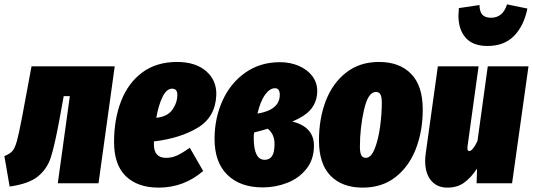

<svg xmlns="http://www.w3.org/2000/svg" viewBox="-45 -837 2434 877"><path d="M405 0H219L274 -398H246L226 -288Q204 -170 187 -117.5Q170 -65 128 -31Q86 3 -1 15L-25 -124Q0 -134 11.5 -147Q23 -160 32 -192Q41 -224 56 -303L99 -534H479Z M943 -403Q939 -302 858 -253.5Q777 -205 658 -191V-177Q658 -116 714 -116Q740 -116 764 -127Q788 -138 822 -162L883 -56Q795 20 680 20Q584 20 530 -32Q476 -84 476 -188Q476 -293 508.5 -376Q541 -459 605.5 -506.5Q670 -554 764 -554Q848 -554 896.5 -512Q945 -470 943 -403ZM765 -404Q765 -432 741 -432Q716 -432 697.5 -394.5Q679 -357 669 -299Q720 -304 742.5 -336Q765 -368 765 -404Z M1404 -422Q1404 -375 1377.5 -341Q1351 -307 1290 -282Q1389 -257 1389 -172Q1389 -109 1355 -66Q1321 -23 1267.5 -2Q1214 19 1155 19Q1052 19 993.5 -38.5Q935 -96 935 -202Q935 -297 971.5 -377.5Q1008 -458 1076 -505.5Q1144 -553 1234 -553Q1280 -553 1319 -536.5Q1358 -520 1381 -490Q1404 -460 1404 -422ZM1131 -318Q1233 -335 1233 -404Q1233 -434 1211 -434Q1187 -434 1165.5 -404Q1144 -374 1131 -318ZM1116 -232Q1114 -224 1114 -207Q1114 -107 1164 -107Q1186 -107 1197.5 -124Q1209 -141 1209 -180Q1209 -224 1178 -249Q1156 -242 1116 -232Z M1412 -196Q1412 -295 1443 -376Q1474 -457 1536 -505.5Q1598 -554 1686 -554Q1780 -554 1833 -499.5Q1886 -445 1886 -337Q1886 -238 1854.5 -157Q1823 -76 1761.5 -28Q1700 20 1612 20Q1518 20 1465 -34Q1412 -88 1412 -196ZM1699 -367Q1699 -395 1692.5 -406Q1686 -417 1672 -417Q1636 -417 1617.5 -334.5Q1599 -252 1599 -167Q1599 -139 1605.5 -127.5Q1612 -116 1626 -116Q1650 -116 1666.5 -157.5Q1683 -199 1691 -257.5Q1699 -316 1699 -367Z M1897 -102Q1897 -120 1900 -139L1955 -534H2141L2091 -172L2090 -161Q2090 -147 2098 -147Q2114 -147 2136 -193L2183 -534H2369L2294 0H2132L2134 -67Q2107 -26 2075.5 -3Q2044 20 1999 20Q1951 20 1924 -12.5Q1897 -45 1897 -102ZM2049 -766Q2049 -776 2051 -800L2145 -814Q2146 -783 2158.5 -769.5Q2171 -756 2198 -756Q2252 -756 2271 -817L2364 -798Q2348 -719 2303 -673Q2258 -627 2182 -627Q2115 -627 2082 -664.5Q2049 -702 2049 -766Z"/></svg>

Font: Fira Sans Extra Condensed Black
Style: Italic
Weight: 900
Width: 3
Italic angle: -8°
Designer: Carrois Corporate & Edenspiekermann AG
Foundry: Carrois Corporate GbR & Edenspiekermann AG
Version: Version 4.203